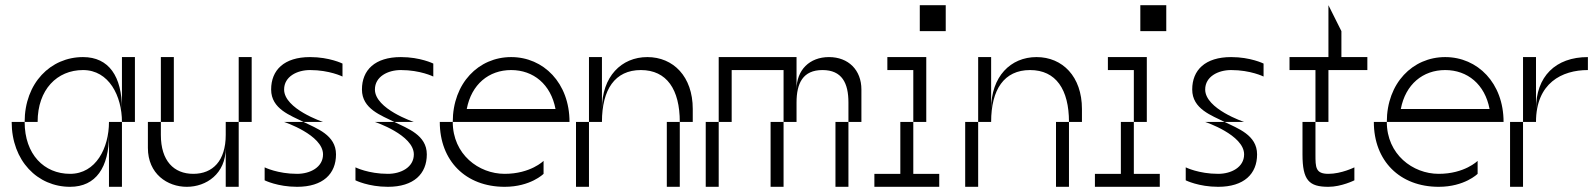

<svg xmlns="http://www.w3.org/2000/svg" viewBox="-20 -720 6140 740"><path d="M75 -250H25C25 -100 125 0 250 0C350 0 400 -75 400 -200V0H450V-250H400C400 -150 350 -50 250 -50C150 -50 75 -125 75 -250ZM75 -250H125C125 -375 200 -450 300 -450C400 -450 450 -350 450 -250H500V-500H450V-300C450 -425 400 -500 300 -500C175 -500 75 -400 75 -250Z M600 -250H550V-150C550 -50 625 0 700 0C775 0 850 -50 850 -150V0H900V-250H850V-200C850 -100 800 -50 725 -50C650 -50 600 -100 600 -200ZM600 -250H650V-500H600ZM900 -250H950V-500H900Z M1150 -250H1075C1075 -250 1225 -200 1225 -125C1225 -75 1175 -50 1125 -50C1050 -50 1000 -75 1000 -75V-25C1000 -25 1050 0 1125 0C1225 0 1275 -50 1275 -125C1275 -200 1200 -225 1150 -250ZM1025 -375C1025 -300 1100 -275 1150 -250H1225C1225 -250 1075 -300 1075 -375C1075 -425 1125 -450 1175 -450C1250 -450 1300 -425 1300 -425V-475C1300 -475 1250 -500 1175 -500C1075 -500 1025 -450 1025 -375Z M1500 -250H1425C1425 -250 1575 -200 1575 -125C1575 -75 1525 -50 1475 -50C1400 -50 1350 -75 1350 -75V-25C1350 -25 1400 0 1475 0C1575 0 1625 -50 1625 -125C1625 -200 1550 -225 1500 -250ZM1375 -375C1375 -300 1450 -275 1500 -250H1575C1575 -250 1425 -300 1425 -375C1425 -425 1475 -450 1525 -450C1600 -450 1650 -425 1650 -425V-475C1650 -475 1600 -500 1525 -500C1425 -500 1375 -450 1375 -375Z M1725 -250H1675C1675 -100 1775 0 1925 0C2025 0 2075 -50 2075 -50V-100C2075 -100 2025 -50 1925 -50C1825 -50 1725 -125 1725 -250ZM1725 -250H2175C2175 -400 2075 -500 1950 -500C1825 -500 1725 -400 1725 -250ZM1779 -300C1797 -395 1864 -450 1950 -450C2036 -450 2103 -395 2121 -300Z M2300 -300V-500H2250V-250H2300C2300 -375 2350 -450 2450 -450C2550 -450 2600 -375 2600 -250H2650V-300C2650 -425 2575 -500 2475 -500C2375 -500 2300 -425 2300 -300ZM2200 0H2250V-250H2200ZM2550 0H2600V-250H2550Z M3250 -325V-250H3300V-375C3300 -450 3250 -500 3175 -500C3100 -500 3050 -450 3050 -375V-500H2750V-250H2800V-450H3000V-250H3050V-325C3050 -400 3075 -450 3150 -450C3225 -450 3250 -400 3250 -325ZM2700 0H2750V-250H2700ZM2950 0H3000V-250H2950ZM3200 0H3250V-250H3200Z M3450 -250V-50H3350V0H3600V-50H3500V-250ZM3400 -450H3500V-250H3550V-500H3400ZM3525 -600H3625V-700H3525Z M3800 -300V-500H3750V-250H3800C3800 -375 3850 -450 3950 -450C4050 -450 4100 -375 4100 -250H4150V-300C4150 -425 4075 -500 3975 -500C3875 -500 3800 -425 3800 -300ZM3700 0H3750V-250H3700ZM4050 0H4100V-250H4050Z M4300 -250V-50H4200V0H4450V-50H4350V-250ZM4250 -450H4350V-250H4400V-500H4250ZM4375 -600H4475V-700H4375Z M4700 -250H4625C4625 -250 4775 -200 4775 -125C4775 -75 4725 -50 4675 -50C4600 -50 4550 -75 4550 -75V-25C4550 -25 4600 0 4675 0C4775 0 4825 -50 4825 -125C4825 -200 4750 -225 4700 -250ZM4575 -375C4575 -300 4650 -275 4700 -250H4775C4775 -250 4625 -300 4625 -375C4625 -425 4675 -450 4725 -450C4800 -450 4850 -425 4850 -425V-475C4850 -475 4800 -500 4725 -500C4625 -500 4575 -450 4575 -375Z M5100 0C5150 0 5200 -25 5200 -25V-75C5200 -75 5150 -50 5100 -50C5050 -50 5050 -75 5050 -125V-250H5000V-125C5000 -25 5025 0 5100 0ZM4950 -450H5050V-250H5100V-450H5250V-500H5150V-600L5100 -700V-500H4950Z M5325 -250H5275C5275 -100 5375 0 5525 0C5625 0 5675 -50 5675 -50V-100C5675 -100 5625 -50 5525 -50C5425 -50 5325 -125 5325 -250ZM5325 -250H5775C5775 -400 5675 -500 5550 -500C5425 -500 5325 -400 5325 -250ZM5379 -300C5397 -395 5464 -450 5550 -450C5636 -450 5703 -395 5721 -300Z M5850 -250H5800V0H5850ZM5850 -250H5900C5900 -400 6000 -450 6100 -450V-500C5975 -500 5900 -425 5900 -300V-500H5850Z"/></svg>

Font: LS-VG5000 Light Shifted
Style: Regular
Weight: 400
Designer: Justin Bihan, 2021
Foundry: Justin Bihan, 2021
Version: Version 1.000;Glyphs 3.1.2 (3151)